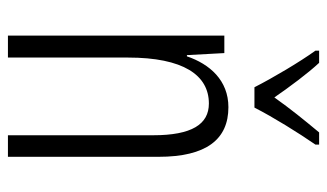

<svg xmlns="http://www.w3.org/2000/svg" viewBox="-186 -618 805 472"><g transform="rotate(90 216.0 -382.5)"><path d="M195 -606H245C269 -653 307 -714 336 -756V-765H306C272 -724 250 -697 220 -655C193 -694 161 -737 135 -765H105V-756C133 -717 171 -653 195 -606ZM244 -542C178 -542 138 -496 119 -440H116L111 -532H68V0H122V-295C122 -431 165 -494 235 -494C286 -494 313 -452 313 -357V0H366V-370C366 -488 323 -542 244 -542Z"/></g></svg>

Font: Noto Sans Devanagari ExtraCondensed Light
Style: Regular
Weight: 300
Width: 2
Designer: Jelle Bosma - Monotype Design Team
Foundry: Monotype Imaging Inc.
Version: Version 2.004